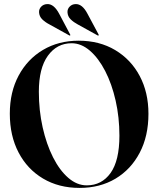

<svg xmlns="http://www.w3.org/2000/svg" viewBox="-20 -909 774 939"><path d="M364.5 -710Q466.5 -710 543.5 -664Q620.5 -618 663.2 -537.5Q706 -457 706 -352.5Q706 -243.5 663.2 -162Q620.5 -80.5 544.8 -35.2Q469 10 369.5 10Q267.5 10 190.5 -35.8Q113.5 -81.5 70.8 -163.2Q28 -245 28 -353Q28 -459 71.2 -539.5Q114.5 -620 190.5 -665Q266.5 -710 364.5 -710ZM564 -245.5Q564 -335.5 545.5 -417Q527 -498.5 494.5 -561.5Q462 -624.5 419.8 -661Q377.5 -697.5 330 -697.5Q258.5 -697.5 214.2 -636.5Q170 -575.5 170 -460.5Q170 -369 188.5 -286.5Q207 -204 239.2 -140Q271.5 -76 314 -39.2Q356.5 -2.5 404 -2.5Q477.5 -2.5 520.8 -63Q564 -123.5 564 -245.5ZM269.5 -841.5 322.5 -741.5Q325 -737.5 323.5 -736Q322 -734 318.5 -736L221 -790Q201.5 -800 186.8 -814.2Q172 -828.5 171 -849.5Q170.5 -865.5 182 -877Q193.5 -888.5 211 -889Q243.5 -890.5 269.5 -841.5ZM408 -841.5 461.5 -741.5Q464 -737.5 462.5 -736Q460.5 -734 457 -736L359.5 -790Q340.5 -800 325.8 -814.2Q311 -828.5 310 -849.5Q309.5 -865.5 321 -877Q332.5 -888.5 349.5 -889Q382.5 -890.5 408 -841.5Z"/></svg>

Font: Fraunces 144pt S000 SemiBold
Style: Regular
Weight: 600
Version: Version 1.000; ttfautohint (v1.8.3)